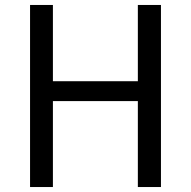

<svg xmlns="http://www.w3.org/2000/svg" viewBox="-20 -753 768 773"><path d="M101 0V-733H193V-426H535V-733H628V0H535V-346H193V0Z"/></svg>

Font: Gothic Nguyen
Style: Regular
Weight: 400
Designer: MORI Takayuki
Version: Version 1.220;July 21, 2023;FontCreator 14.0.0.2814 64-bit